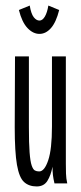

<svg xmlns="http://www.w3.org/2000/svg" viewBox="-20 -660 290 691"><path d="M112 11Q84 11 66.5 -5Q49 -21 41 -67Q33 -113 33 -202L34 -457H84V-202Q84 -144 86.5 -111.5Q89 -79 94 -64.5Q99 -50 105.5 -46.5Q112 -43 121 -43Q140 -43 153.5 -83Q167 -123 167 -205V-457H217V-71Q217 -53 217.5 -35.5Q218 -18 222 0H176Q172 -17 170.5 -30Q169 -43 169 -60Q163 -29 150.5 -9Q138 11 112 11ZM154 -640 193 -624Q182 -580 163.5 -559Q145 -538 122 -538Q99 -538 79 -559Q59 -580 48 -624L87 -640Q92 -610 101.5 -598Q111 -586 122 -586Q133 -586 141.5 -600.5Q150 -615 154 -640Z"/></svg>

Font: Inconsolata UltraCondensed
Style: Regular
Weight: 400
Width: 1
Monospace: yes
Designer: Raph Levien, Cyreal, Brenton Simpson
Foundry: Raph Levien, Cyreal, Google
Version: Version 3.001; ttfautohint (v1.8.2.53-6de2)